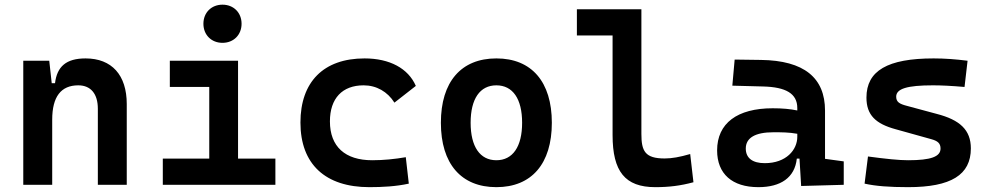

<svg xmlns="http://www.w3.org/2000/svg" viewBox="-20 -771 4142 801"><path d="M388.2 0H508.8V-336.9C508.8 -458 446.3 -527.3 336.9 -527.3C255.9 -527.3 217.8 -493.2 209.5 -423.8H195.8L185.5 -517.6H77.1V0H197.8V-271.5C197.8 -367.7 234.4 -415 306.6 -415C358.4 -415 388.2 -379.9 388.2 -317.4Z M659.2 0H1128.9V-109.4H973.1V-517.6H688.5V-408.2H853V-109.4H659.2ZM908.2 -592.3C954.6 -592.3 987.8 -625.5 987.8 -671.9C987.8 -718.3 954.6 -751.5 908.2 -751.5C861.8 -751.5 828.6 -718.3 828.6 -671.9C828.6 -625.5 861.8 -592.3 908.2 -592.3Z M1521 9.8C1574.7 9.8 1632.3 6.8 1685.5 -4.9L1672.9 -115.2C1627.9 -107.4 1580.1 -102.5 1532.7 -102.5C1419.9 -102.5 1356.4 -159.2 1356.4 -264.6C1356.4 -360.8 1408.2 -415 1497.1 -415C1550.3 -415 1596.7 -388.7 1625.5 -342.8L1714.8 -412.6C1683.1 -485.8 1605.5 -527.3 1501 -527.3C1329.1 -527.3 1233.4 -428.7 1233.4 -259.8C1233.4 -85.9 1337.4 9.8 1521 9.8Z M2050.8 9.8C2197.8 9.8 2282.2 -87.9 2282.2 -258.8C2282.2 -429.7 2197.8 -527.3 2050.8 -527.3C1903.8 -527.3 1819.3 -429.7 1819.3 -258.8C1819.3 -87.9 1903.8 9.8 2050.8 9.8ZM2050.8 -102.5C1982.4 -102.5 1943.4 -159.2 1943.4 -258.8C1943.4 -358.9 1982.4 -415 2050.8 -415C2119.1 -415 2158.2 -358.9 2158.2 -258.8C2158.2 -159.2 2119.1 -102.5 2050.8 -102.5Z M2713.9 9.8C2771.5 9.8 2818.8 3.9 2873 -10.7L2859.4 -128.4C2815.4 -115.7 2783.2 -109.9 2752.9 -109.9C2670.9 -109.9 2655.8 -140.6 2655.8 -212.4V-732.4H2386.7V-623H2535.6V-207.5C2535.6 -55.7 2587.4 9.8 2713.9 9.8Z M3322.3 4.9 3500 0V-97.7L3421.9 -108.4V-309.6C3421.9 -446.3 3335 -518.6 3154.3 -521L3044.9 -522.5L3035.2 -413.6L3164.1 -410.2C3258.3 -407.7 3306.2 -380.9 3306.2 -320.3V-310.1C3276.4 -316.4 3244.1 -319.3 3203.6 -319.3C3055.7 -319.3 2971.7 -256.8 2971.7 -143.6C2971.7 -45.4 3034.7 9.8 3144 9.8C3236.8 9.8 3295.9 -29.8 3304.2 -109.4H3315.4ZM3306.2 -212.9V-200.2C3306.2 -146.5 3260.7 -90.3 3170.4 -90.3C3119.1 -90.3 3091.3 -111.8 3091.3 -151.4C3091.3 -196.3 3131.3 -219.2 3206.5 -219.2C3240.7 -219.2 3271 -219.2 3306.2 -212.9Z M3768.6 9.8C3947.8 9.8 4030.3 -41.5 4030.3 -151.9C4030.3 -229 3984.4 -271 3887.7 -295.9L3762.7 -329.6C3732.4 -337.4 3718.8 -345.7 3718.8 -367.7C3718.8 -400.9 3764.2 -415 3872.1 -415C3905.8 -415 3947.3 -413.1 4003.9 -408.2L4016.6 -517.6C3966.3 -523.9 3921.4 -527.3 3875 -527.3C3683.1 -527.3 3594.7 -476.1 3594.7 -363.8C3594.7 -290.5 3633.8 -254.4 3716.3 -231.9L3865.2 -190.4C3891.6 -183.1 3903.8 -173.3 3903.8 -151.4C3903.8 -117.2 3863.3 -102.5 3768.6 -102.5C3731 -102.5 3677.2 -107.9 3601.1 -118.2L3586.9 -4.9C3632.8 5.4 3689.9 9.8 3768.6 9.8Z"/></svg>

Font: Cascadia Code PL SemiBold
Style: Regular
Weight: 600
Monospace: yes
Designer: Aaron Bell
Foundry: Saja Typeworks
Version: Version 2404.023